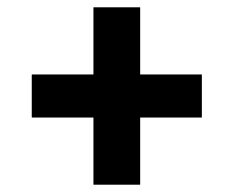

<svg xmlns="http://www.w3.org/2000/svg" viewBox="-20 -569 640 526"><path d="M364 -63H236V-247H67V-365H236V-549H364V-365H533V-247H364Z"/></svg>

Font: IBM Plex Sans
Style: Regular
Weight: 400
Designer: Mike Abbink, Paul van der Laan, Pieter van Rosmalen
Foundry: Bold Monday
Version: Version 3.201